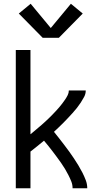

<svg xmlns="http://www.w3.org/2000/svg" viewBox="-20 -1001 540 1021"><path d="M64 0V-735H142V-287Q152 -295 162 -303.5Q172 -312 182 -320.5Q192 -329 202 -337.5Q212 -346 221.5 -355Q231 -364 240.5 -373Q250 -382 259 -391.5Q268 -401 277 -410.5Q286 -420 294.5 -430Q303 -440 311 -450.5Q319 -461 326.5 -472Q334 -483 340 -495Q346 -507 346 -520H436Q436 -502 427.5 -486Q419 -470 409.5 -455.5Q400 -441 389 -427Q378 -413 366 -400Q354 -387 342 -374Q330 -361 317.5 -348.5Q305 -336 292.5 -324Q280 -312 267 -300Q281 -283 294.5 -265.5Q308 -248 321.5 -230.5Q335 -213 348 -195Q361 -177 373 -159Q385 -141 396.5 -122Q408 -103 418 -83.5Q428 -64 436 -43Q444 -22 444 0H366Q366 -19 359 -36.5Q352 -54 343.5 -70.5Q335 -87 325.5 -103Q316 -119 305 -134.5Q294 -150 283 -165Q272 -180 260.5 -195Q249 -210 237.5 -224.5Q226 -239 214 -253Q196 -238 178 -223.5Q160 -209 142 -195V0ZM207 -800 80 -929 143 -981 250 -852 357 -981 420 -929 293 -800Z"/></svg>

Font: Zed Sans
Style: Regular
Weight: 400
Designer: Belleve Invis
Foundry: Belleve Invis
Version: Version 1.0.0; ttfautohint (v1.8.4)